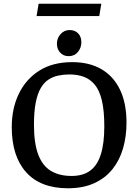

<svg xmlns="http://www.w3.org/2000/svg" viewBox="-20 -994 739 1029"><path d="M344 15Q197 15 120 -71Q43 -157 43 -313Q43 -412 80.5 -490.5Q118 -569 190 -615Q262 -661 367 -661Q459 -661 524 -623Q589 -585 623.5 -512.5Q658 -440 658 -337Q658 -263 639.5 -199Q621 -135 582.5 -87Q544 -39 484.5 -12Q425 15 344 15ZM364 -51Q425 -51 463.5 -79.5Q502 -108 520.5 -167Q539 -226 539 -316Q539 -401 526 -455.5Q513 -510 488 -540Q463 -570 429 -582.5Q395 -595 352 -595Q321 -595 292.5 -589Q264 -583 240 -567.5Q216 -552 198.5 -522Q181 -492 171.5 -444Q162 -396 162 -326Q162 -226 185 -165.5Q208 -105 253 -78Q298 -51 364 -51ZM348 -693Q320 -693 302.5 -712Q285 -731 285 -760Q285 -789 304.5 -811Q324 -833 353 -833Q381 -833 398.5 -815.5Q416 -798 416 -767Q416 -738 397.5 -715.5Q379 -693 348 -693ZM176 -908 187 -974H523L512 -908Z"/></svg>

Font: Faustina Light Medium
Style: Regular
Weight: 500
Version: Version 1.200